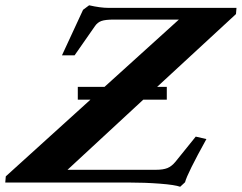

<svg xmlns="http://www.w3.org/2000/svg" viewBox="-83 -693 918 729"><path d="M212.4 -314.5V-363.3H314L596.2 -618.7H350.1Q316.9 -618.7 302 -613.3Q287.1 -607.9 277.8 -594.2L200.2 -482.9H152.3L232.4 -655.8L255.4 -672.9Q298.3 -663.1 329.1 -663.1H814.9L813 -639.6L513.7 -363.3H550.3V-314.5H460.9L173.3 -48.3H508.3Q536.6 -48.3 552.7 -54.9Q568.8 -61.5 583 -78.6L660.2 -174.3L700.7 -165Q627.9 -33.7 619.6 -1L601.1 16.1Q581.1 8.8 524.4 4.4Q467.8 0 404.3 0H-63L-61 -23.4L260.3 -314.5Z"/></svg>

Font: Elstob 6pt
Style: Italic
Weight: 700
Italic angle: -20°
Designer: Peter S. Baker
Version: Version 1.015